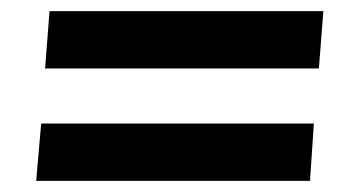

<svg xmlns="http://www.w3.org/2000/svg" viewBox="-20 -462 640 345"><path d="M561 -442 553 -339H61L69 -442ZM544 -240 537 -137H45L54 -240Z"/></svg>

Font: Muli ExtraBold
Style: Italic
Weight: 800
Italic angle: -4.541°
Designer: Vernon Adams
Foundry: Vernon Adams
Version: Version 2.000